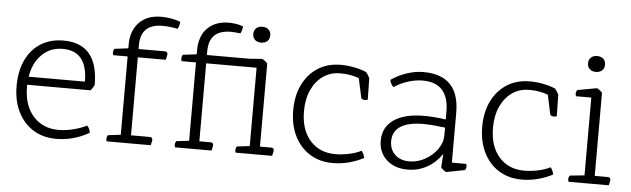

<svg xmlns="http://www.w3.org/2000/svg" viewBox="-46 -841 3329 1013"><g transform="rotate(5 1619.0 -335.0)"><path d="M434 -261H98V-250Q98 -153 148.5 -95.5Q199 -38 284 -38Q323 -38 364.5 -49Q406 -60 432 -74Q440 -66 444 -56.5Q448 -47 449 -37Q366 10 275 10Q205 10 153 -22.5Q101 -55 72 -113.5Q43 -172 43 -250Q43 -329 70.5 -387.5Q98 -446 149 -478Q200 -510 269 -510Q453 -510 453 -291Q445 -274 434 -261ZM102 -304H400Q400 -466 269 -466Q203 -466 158.5 -422Q114 -378 102 -304Z M775 0H542Q539 -8 539 -14Q539 -22 545 -33L613 -41V-456H537Q534 -464 534 -470Q534 -480 540 -490L613 -499V-520Q613 -592 655 -636Q697 -680 772 -680Q827 -680 874 -662Q872 -640 863 -624Q845 -628 823 -630.5Q801 -633 783 -633Q667 -633 667 -520V-500H805Q821 -500 821 -486Q821 -480 817 -465L815 -456H667V-43H765Q781 -43 781 -29Q781 -23 777 -8Z M1418 0H1225Q1222 -8 1222 -14Q1222 -22 1228 -33L1296 -41V-456H1029V-43H1087Q1103 -43 1103 -29Q1103 -23 1099 -8L1097 0H904Q901 -8 901 -14Q901 -22 907 -33L975 -41V-456H899Q896 -464 896 -470Q896 -480 902 -490L975 -499V-520Q975 -596 1017 -638Q1059 -680 1131 -680Q1144 -680 1164 -677.5Q1184 -675 1206 -667Q1204 -645 1195 -629Q1163 -633 1145 -633Q1029 -633 1029 -520V-500H1256L1322 -505Q1339 -496 1350 -483V-43H1408Q1424 -43 1424 -29Q1424 -23 1420 -8ZM1353 -632Q1353 -613 1341 -601.5Q1329 -590 1308 -590Q1287 -590 1275 -601.5Q1263 -613 1263 -632Q1263 -651 1275 -662.5Q1287 -674 1308 -674Q1329 -674 1341 -662.5Q1353 -651 1353 -632Z M1861 -342 1838 -448Q1795 -465 1739 -465Q1687 -465 1648 -437.5Q1609 -410 1587 -362Q1565 -314 1565 -250Q1565 -152 1615 -95Q1665 -38 1749 -38Q1784 -38 1822 -46Q1860 -54 1886 -68Q1893 -60 1897 -50.5Q1901 -41 1903 -31Q1867 -12 1825 -1Q1783 10 1740 10Q1670 10 1618 -22.5Q1566 -55 1537 -113.5Q1508 -172 1508 -250Q1508 -328 1537 -386.5Q1566 -445 1617.5 -477.5Q1669 -510 1739 -510Q1773 -510 1811 -502.5Q1849 -495 1874 -483Q1885 -470 1893 -453L1895 -339Q1887 -336 1880 -336Q1870 -336 1861 -342Z M2439 -14 2340 5Q2323 -4 2312 -17L2317 -89Q2285 -42 2238.5 -16Q2192 10 2136 10Q2067 10 2024.5 -29Q1982 -68 1982 -130Q1982 -201 2038.5 -240.5Q2095 -280 2198 -280Q2221 -280 2251 -278Q2281 -276 2314 -271V-311Q2314 -465 2175 -465Q2139 -465 2098.5 -452.5Q2058 -440 2024 -417Q2017 -423 2011 -434.5Q2005 -446 2005 -454Q2044 -481 2088.5 -495.5Q2133 -510 2175 -510Q2366 -510 2366 -311V-47H2442Q2445 -40 2445 -33Q2445 -24 2439 -14ZM2314 -188V-228Q2282 -232 2252 -234.5Q2222 -237 2198 -237Q2119 -237 2078 -210.5Q2037 -184 2037 -132Q2037 -88 2065.5 -61Q2094 -34 2141 -34Q2185 -34 2224.5 -56Q2264 -78 2289 -113Q2314 -148 2314 -188Z M2862 -342 2839 -448Q2796 -465 2740 -465Q2688 -465 2649 -437.5Q2610 -410 2588 -362Q2566 -314 2566 -250Q2566 -152 2616 -95Q2666 -38 2750 -38Q2785 -38 2823 -46Q2861 -54 2887 -68Q2894 -60 2898 -50.5Q2902 -41 2904 -31Q2868 -12 2826 -1Q2784 10 2741 10Q2671 10 2619 -22.5Q2567 -55 2538 -113.5Q2509 -172 2509 -250Q2509 -328 2538 -386.5Q2567 -445 2618.5 -477.5Q2670 -510 2740 -510Q2774 -510 2812 -502.5Q2850 -495 2875 -483Q2886 -470 2894 -453L2896 -339Q2888 -336 2881 -336Q2871 -336 2862 -342Z M3201 0H2988Q2985 -8 2985 -14Q2985 -22 2991 -33L3069 -41V-453H2988Q2985 -460 2985 -467Q2985 -476 2991 -486L3095 -505Q3112 -496 3123 -483V-43H3191Q3207 -43 3207 -29Q3207 -23 3203 -8ZM3126 -632Q3126 -613 3114 -601.5Q3102 -590 3081 -590Q3060 -590 3048 -601.5Q3036 -613 3036 -632Q3036 -651 3048 -662.5Q3060 -674 3081 -674Q3102 -674 3114 -662.5Q3126 -651 3126 -632Z"/></g></svg>

Font: Scope One
Style: Regular
Weight: 400
Designer: Dalton Maag Ltd
Foundry: Dalton Maag Ltd
Version: Version 1.001; ttfautohint (v1.4.1) -l 11 -r 50 -G 50 -x 14 